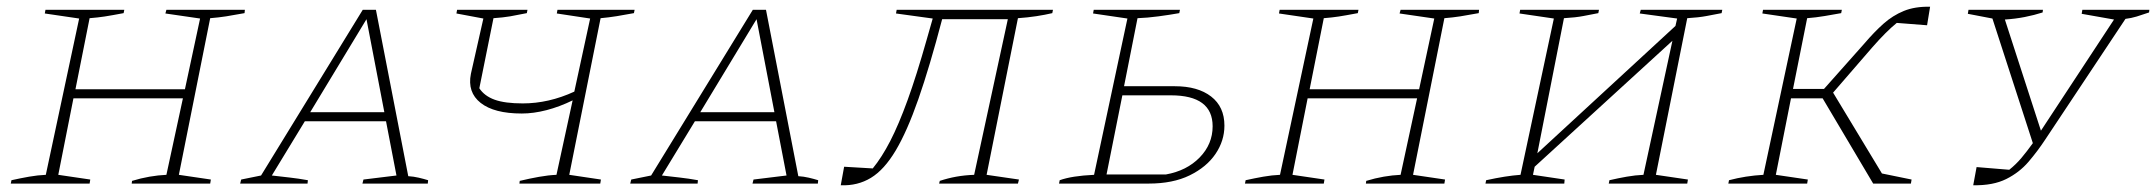

<svg xmlns="http://www.w3.org/2000/svg" viewBox="-20 -545 6401 570"><path d="M12 0 14 -10Q41 -16 66.5 -20.5Q92 -25 116 -26L215 -490L113 -505L115 -516H349L347 -506Q310 -499 290.5 -496Q271 -493 246 -491L204 -280H529L574 -490L471 -505L474 -516H707L706 -506Q674 -500 651.5 -496.5Q629 -493 604 -491L511 -26L606 -12L604 0H371L372 -8Q398 -16 424 -20.5Q450 -25 474 -26L523 -253H198L153 -26L248 -12L246 0Z M1192 -22Q1208 -21 1223 -17.5Q1238 -14 1251 -10L1250 0H1056L1059 -12L1157 -24L1126 -185H885L787 -24Q813 -21 839.5 -18Q866 -15 894 -10L893 0H693L696 -12L755 -24L1057 -516H1096ZM901 -212H1121L1068 -488Z M1522 0 1523 -8Q1552 -15 1580 -20Q1608 -25 1632 -26L1680 -247Q1641 -228 1602.5 -218Q1564 -208 1529 -208Q1447 -208 1407 -239.5Q1367 -271 1378 -326L1415 -490L1335 -505L1337 -516H1546L1544 -506Q1515 -500 1494.5 -496.5Q1474 -493 1445 -491L1403 -283Q1418 -260 1448.5 -249Q1479 -238 1532 -238Q1609 -238 1685 -273L1732 -490L1633 -505L1635 -516H1864L1862 -506Q1836 -501 1811 -497Q1786 -493 1763 -491L1670 -26L1764 -12L1762 0Z M2350 -22Q2366 -21 2381 -17.5Q2396 -14 2409 -10L2408 0H2214L2217 -12L2315 -24L2284 -185H2043L1945 -24Q1971 -21 1997.5 -18Q2024 -15 2052 -10L2051 0H1851L1854 -12L1913 -24L2215 -516H2254ZM2059 -212H2279L2226 -488Z M2476 5 2486 -50 2571 -45Q2598 -78 2623 -126.5Q2648 -175 2674.5 -248Q2701 -321 2731 -427L2749 -490L2640 -505L2642 -516H3106L3104 -506Q3083 -501 3057 -497Q3031 -493 3002 -491L2909 -26L3005 -12L3002 0H2768L2770 -8Q2794 -16 2819 -20.5Q2844 -25 2872 -26L2972 -488H2777Q2740 -347 2706.5 -251Q2673 -155 2639 -98Q2605 -41 2565.5 -17Q2526 7 2476 5Z M3124 0 3126 -10Q3162 -23 3228 -26L3327 -490L3225 -505L3227 -516H3483L3481 -506Q3453 -501 3419.5 -496.5Q3386 -492 3357 -491L3317 -289H3468Q3536 -289 3575.5 -258.5Q3615 -228 3615 -172Q3615 -127 3588.5 -88Q3562 -49 3512 -24.5Q3462 0 3390 0ZM3265 -27H3441Q3503 -38 3541.5 -77.5Q3580 -117 3580 -170Q3580 -262 3456 -262H3312Z M3676 0 3678 -10Q3705 -16 3730.5 -20.5Q3756 -25 3780 -26L3879 -490L3777 -505L3779 -516H4013L4011 -506Q3974 -499 3954.5 -496Q3935 -493 3910 -491L3868 -280H4193L4238 -490L4135 -505L4138 -516H4371L4370 -506Q4338 -500 4315.5 -496.5Q4293 -493 4268 -491L4175 -26L4270 -12L4268 0H4035L4036 -8Q4062 -16 4088 -20.5Q4114 -25 4138 -26L4187 -253H3862L3817 -26L3912 -12L3910 0Z M4390 0 4392 -10Q4451 -23 4494 -26L4593 -490L4491 -505L4493 -516H4727L4725 -506Q4704 -502 4681 -497.5Q4658 -493 4623 -491L4544 -90L4954 -468L4959 -490L4848 -505L4851 -516H5093L5091 -506Q5070 -502 5046.5 -497.5Q5023 -493 4989 -491L4896 -26L4991 -12L4989 0H4756L4758 -10Q4784 -16 4809.5 -20.5Q4835 -25 4859 -26L4945 -424L4536 -50L4531 -26L4625 -12L4624 0Z M5111 0 5113 -10Q5162 -23 5215 -26L5314 -490L5212 -505L5214 -516H5448L5446 -506Q5424 -502 5397.5 -497.5Q5371 -493 5345 -491L5303 -281H5395L5515 -416Q5544 -450 5571.5 -474.5Q5599 -499 5632 -512.5Q5665 -526 5710 -525L5701 -470L5611 -477Q5595 -464 5577 -446Q5559 -428 5538 -404L5422 -270L5567 -30L5655 -12L5653 0H5541L5391 -253H5297L5252 -26L5347 -12L5345 0Z M5838 5 5848 -49 5945 -41Q5965 -57 5981 -76Q5997 -95 6015 -120L5895 -490L5822 -504L5824 -516H6045L6044 -508Q6019 -500 5991 -494.5Q5963 -489 5932 -487L6039 -157L6256 -487L6160 -504L6162 -516H6361L6360 -508Q6340 -501 6323.5 -496Q6307 -491 6290 -489L6052 -131Q6029 -96 6002 -64.5Q5975 -33 5936 -13.5Q5897 6 5838 5Z"/></svg>

Font: Piazzolla SC Thin
Style: Italic
Weight: 100
Italic angle: -11.3°
Designer: Juan Pablo del Peral
Foundry: Huerta Tipografica
Version: Version 1.330